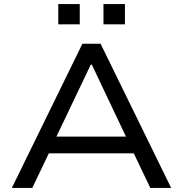

<svg xmlns="http://www.w3.org/2000/svg" viewBox="-20 -919 894 939"><path d="M38 0 383 -705H472L817 0H715L619 -201L668 -169H186L234 -201L138 0ZM424 -603 246 -230 217 -251H636L606 -230L429 -603ZM486 -800V-899H591V-800ZM265 -800V-899H370V-800Z"/></svg>

Font: Nunito Sans 7pt SemiExpanded
Style: Regular
Weight: 400
Width: 6
Designer: Vernon Adams
Foundry: Vernon Adams
Version: Version 3.101;gftools[0.9.27]